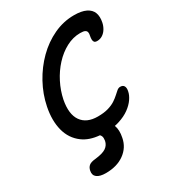

<svg xmlns="http://www.w3.org/2000/svg" viewBox="-220 -832 1065 1180"><g transform="rotate(-30 312.5 -241.5)"><path d="M179 228Q137 228 116.5 212.5Q96 197 102 167Q106 146 119.5 134.5Q133 123 164 120Q219 114 243 98Q267 82 273 53Q276 33 272 22Q269 14 263 8Q191 2 145 -32Q88 -74 69.5 -145.5Q51 -217 69 -307Q85 -387 125 -460Q165 -533 222 -589.5Q279 -646 348.5 -678.5Q418 -711 493 -711Q546 -711 577.5 -695.5Q609 -680 619.5 -652Q630 -624 622 -585Q618 -564 606.5 -544.5Q595 -525 577.5 -513.5Q560 -502 539 -502Q524 -502 518.5 -509Q513 -516 513 -528Q513 -540 516 -554Q519 -566 517 -576Q515 -586 505 -591.5Q495 -597 471 -597Q420 -597 372 -571.5Q324 -546 284.5 -503Q245 -460 217.5 -406Q190 -352 178 -294Q160 -199 195.5 -148.5Q231 -98 310 -98Q354 -98 384.5 -107Q415 -116 435.5 -129.5Q456 -143 470.5 -156.5Q485 -170 496 -179Q507 -188 519 -188Q539 -188 546 -174.5Q553 -161 548 -139Q544 -116 526 -89.5Q508 -63 477 -40.5Q446 -18 402 -4Q387 1 371 4Q385 39 374 91Q362 153 310 190.5Q258 228 179 228Z"/></g></svg>

Font: Shantell Sans Light Medium
Style: Italic
Weight: 500
Italic angle: -11°
Version: Version 1.011;[c5ecc13dd]